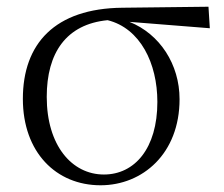

<svg xmlns="http://www.w3.org/2000/svg" viewBox="-20 -537 665 571"><path d="M279 14C404 14 514 -80 514 -242C514 -346 455 -436 365 -472L604 -453L600 -517L344 -514C143 -512 48 -407 48 -243C48 -84 147 14 279 14ZM300 -477C397 -453 448 -349 448 -234C448 -95 380 -18 289 -18C194 -18 119 -104 119 -249C119 -380 177 -465 300 -477Z"/></svg>

Font: Noto Serif HK Light
Style: Regular
Weight: 300
Designer: Ryoko NISHIZUKA 西塚涼子 (kana & ideographs); Frank Grießhammer (Latin, Greek & Cyrillic); Wenlong ZHANG 张文龙 (bopomofo); San
Foundry: Adobe
Version: Version 2.001;hotconv 1.1.0;makeotfexe 2.6.0